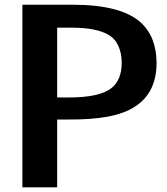

<svg xmlns="http://www.w3.org/2000/svg" viewBox="-20 -805 719 825"><path d="M292 -784.7Q499 -784.7 583.5 -709.5Q651.9 -648.4 652.8 -534.7Q652.8 -341.8 442.4 -303.7Q373 -291 277.3 -291.5H225.6V0H76.2V-784.7ZM502.9 -535.2Q502.9 -576.2 488.5 -607.9Q474.1 -639.6 444.8 -656.2Q392.1 -686 291 -686H225.6V-386.2H272.9Q406.2 -385.7 458 -425.8Q502.9 -460.9 502.9 -535.2Z"/></svg>

Font: Dhyana
Style: Bold
Weight: 700
Foundry: Vernon Adams
Version: Version 1.002; ttfautohint (v0.8.51-6076)